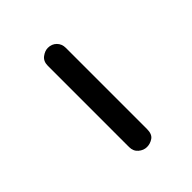

<svg xmlns="http://www.w3.org/2000/svg" viewBox="24 -496 453 453"><g transform="rotate(45 250.0 -270.0)"><path d="M120 -240Q105 -240 97.5 -250Q90 -260 90 -270Q90 -283 98.5 -291.5Q107 -300 120 -300H391Q408 -300 414.5 -290.5Q421 -281 421 -270Q421 -259 413 -249.5Q405 -240 391 -240Z"/></g></svg>

Font: Hachi Maru Pop
Style: Regular
Weight: 400
Designer: Nontynet
Foundry: Nontynet
Version: Version 1.300